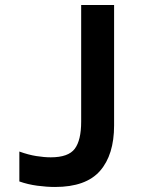

<svg xmlns="http://www.w3.org/2000/svg" viewBox="-20 -734 570 764"><path d="M199 10Q166 10 128.5 5Q91 0 57 -12V-131Q93 -118 124.5 -113Q156 -108 182 -108Q252 -108 277.5 -142Q303 -176 303 -250V-714H434V-235Q434 -118 378 -54Q322 10 199 10Z"/></svg>

Font: Noto Sans Mono Condensed
Style: Bold
Weight: 700
Width: 3
Designer: Monotype Design Team
Foundry: Monotype Imaging Inc.
Version: Version 2.014